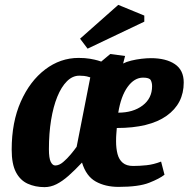

<svg xmlns="http://www.w3.org/2000/svg" viewBox="-20 -758 775 789"><path d="M163 11Q125 11 94 -3Q63 -17 45.5 -50.5Q28 -84 28 -143Q28 -256 65.5 -340.5Q103 -425 165.5 -472.5Q228 -520 303 -520Q330 -520 350 -516.5Q370 -513 382 -509.5Q394 -506 396 -505L433 -536L494 -528L486 -497Q499 -504 519.5 -509Q540 -514 561.5 -516.5Q583 -519 600 -519Q662 -519 698.5 -494.5Q735 -470 735 -419Q735 -332 664.5 -282Q594 -232 460 -232Q459 -217 458 -207Q457 -197 457 -177Q457 -148 463 -125Q469 -102 484.5 -89Q500 -76 527 -76Q553 -76 582 -79Q611 -82 642 -94L656 -40Q636 -24 593 -7Q550 10 467 10Q413 10 373.5 -12Q334 -34 317 -90Q288 -59 262 -36Q236 -13 212 -1Q188 11 163 11ZM207 -78Q223 -78 239.5 -92Q256 -106 271 -124Q286 -142 295 -155L351 -440Q336 -445 325.5 -446Q315 -447 306 -447Q278 -447 255 -424Q232 -401 215.5 -360.5Q199 -320 190 -265Q181 -210 181 -145Q181 -108 188.5 -93Q196 -78 207 -78ZM466 -295Q527 -295 566 -324.5Q605 -354 605 -404Q605 -418 599.5 -428.5Q594 -439 568 -439Q532 -439 504.5 -401Q477 -363 466 -295ZM340 -558 309 -599 466 -738 573 -694V-669Z"/></svg>

Font: Manuale ExtraBold
Style: Italic
Weight: 800
Italic angle: -11°
Designer: Eduardo Tunni / Pablo Cosgaya
Foundry: Eduardo Tunni / Pablo Cosgaya
Version: Version 1.002